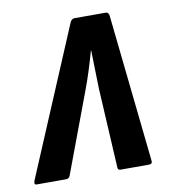

<svg xmlns="http://www.w3.org/2000/svg" viewBox="-87 -547 531 601"><g transform="rotate(-10 178.5 -246.0)"><path d="M-18 0Q-27 0 -23 -12L174 -479Q179 -492 189 -492H288Q298 -492 299 -479L349 -12Q351 0 339 0H249Q240 0 240 -8L226 -262Q225 -291 224.5 -321Q224 -351 223 -383H222Q213 -351 203.5 -321Q194 -291 183 -262L88 -8Q84 0 76 0Z"/></g></svg>

Font: Sofia Sans Condensed
Style: Bold Italic
Weight: 700
Italic angle: -9°
Version: Version 4.100